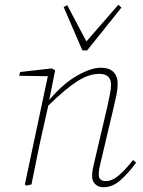

<svg xmlns="http://www.w3.org/2000/svg" viewBox="-20 -779 604 811"><path d="M416 12Q396 12 382.5 -1Q369 -14 369 -34Q369 -53 372.5 -68Q376 -83 381 -105L433 -327Q439 -356 444 -379.5Q449 -403 449 -421Q449 -467 399 -467Q356 -467 307.5 -436.5Q259 -406 184 -333L157 -213Q145 -160 134.5 -106.5Q124 -53 113 0L91 5L85 0L182 -457L61 -459L65 -475L199 -490L213 -482L188 -357Q248 -427 306.5 -460Q365 -493 406 -493Q441 -493 459 -475Q477 -457 477 -426Q477 -404 472.5 -381Q468 -358 460 -325L408 -105Q404 -89 400.5 -72.5Q397 -56 397 -42Q397 -14 427 -14Q453 -14 480.5 -37Q508 -60 542 -103L555 -92Q522 -47 488.5 -17.5Q455 12 416 12ZM264 -757 345 -604 480 -759 493 -747 348 -566H328L249 -749Z"/></svg>

Font: Source Serif 4 SmText ExtraLight
Style: Italic
Weight: 200
Italic angle: -12°
Designer: Frank Grießhammer
Foundry: Adobe
Version: Version 4.005;hotconv 1.1.0;makeotfexe 2.6.0